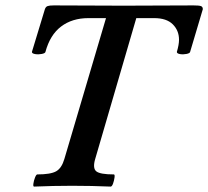

<svg xmlns="http://www.w3.org/2000/svg" viewBox="-20 -687 770 710"><path d="M106 3Q102 3 103.5 -8Q105 -19 109.5 -30.5Q114 -42 118 -42Q167 -42 187.5 -53.5Q208 -65 218 -99L372 -620H307Q247 -620 206 -589Q165 -558 148 -495Q147 -490 134.5 -487.5Q122 -485 110 -487Q98 -489 98 -495L146 -653Q149 -662 156 -664.5Q163 -667 179 -667Q244 -667 308.5 -666.5Q373 -666 437 -666Q502 -666 567 -666.5Q632 -667 696 -667Q716 -667 723 -664.5Q730 -662 730 -653L683 -495Q682 -490 669.5 -487.5Q657 -485 645.5 -487Q634 -489 634 -495Q642 -522 642 -540Q642 -574 619 -597Q596 -620 550 -620H484L332 -99Q322 -65 336 -53.5Q350 -42 401 -42Q405 -42 403.5 -30.5Q402 -19 398 -8Q394 3 389 3Q319 0 247 0Q177 0 106 3Z"/></svg>

Font: Junicode
Style: Bold Italic
Weight: 700
Italic angle: -11°
Designer: Peter S. Baker
Version: Version 2.100; ttfautohint (v1.8.4)